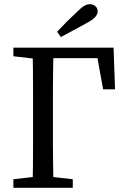

<svg xmlns="http://www.w3.org/2000/svg" viewBox="-20 -898 600 918"><path d="M135 0Q137 -51 137.5 -102Q138 -153 138 -205Q138 -257 138 -309V-359Q138 -411 138 -463Q138 -515 137.5 -567Q137 -619 135 -670H236Q235 -620 234 -568Q233 -516 233 -464Q233 -412 233 -359V-309Q233 -258 233 -206.5Q233 -155 234 -103.5Q235 -52 236 0ZM185 -620V-670H523L530 -471H473L437 -670L488 -620ZM44 0V-41L175 -56H197L328 -41V0ZM44 -629V-670H185V-614H175ZM253 -746Q276 -771 299.5 -794.5Q323 -818 347 -840Q368 -861 382 -869.5Q396 -878 409 -878Q425 -878 436 -868.5Q447 -859 447 -844Q447 -831 436.5 -818Q426 -805 397 -789Q366 -772 334.5 -755Q303 -738 271 -721Z"/></svg>

Font: Source Serif 4 Variable
Style: Regular
Weight: 400
Designer: Frank Grießhammer
Foundry: Adobe
Version: Version 4.005;hotconv 1.1.0;makeotfexe 2.6.0